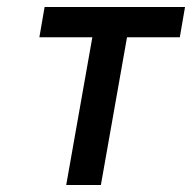

<svg xmlns="http://www.w3.org/2000/svg" viewBox="-20 -531 551 551"><path d="M170 0 245 -424H93L108 -511H511L496 -424H344.5L269.5 0Z"/></svg>

Font: Overpass Medium
Style: Italic
Weight: 500
Italic angle: -10°
Designer: Delve Withrington, Dave Bailey, Thomas Jockin
Foundry: Delve Fonts LLC
Version: Version 4.000